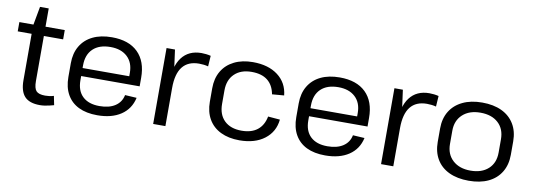

<svg xmlns="http://www.w3.org/2000/svg" viewBox="-54 -1004 3744 1345"><g transform="rotate(10 1817.5 -331.0)"><path d="M260 8Q185 8 151 -29Q117 -66 117 -144V-533L142 -670H204V-153Q204 -102 221.5 -83Q239 -64 285 -64Q300 -64 315.5 -66Q331 -68 346 -73L359 -9Q344 -5 327.5 -1Q311 3 293.5 5.5Q276 8 260 8ZM18 -540H341V-474H18Z M668 8Q590 8 535.5 -18.5Q481 -45 452 -96.5Q423 -148 423 -221V-319Q423 -390 453.5 -441.5Q484 -493 540.5 -520.5Q597 -548 676 -548Q796 -548 861 -484.5Q926 -421 926 -304V-243H493V-300H856L842 -277V-324Q842 -397 798 -438Q754 -479 678 -479Q598 -479 554 -437Q510 -395 510 -319V-213Q510 -138 552.5 -98Q595 -58 672 -58Q741 -58 783.5 -86Q826 -114 836 -165L919 -160Q901 -79 835.5 -35.5Q770 8 668 8Z M1065 -540H1125L1152 -341V0H1065ZM1125 -296Q1125 -420 1173.5 -484Q1222 -548 1313 -548Q1329 -548 1346 -546Q1363 -544 1379 -540L1374 -464Q1344 -472 1309 -472Q1231 -472 1191.5 -422Q1152 -372 1152 -271Z M1679 8Q1602 8 1545.5 -19.5Q1489 -47 1459 -99Q1429 -151 1429 -222V-318Q1429 -389 1459.5 -440.5Q1490 -492 1546.5 -520Q1603 -548 1679 -548Q1789 -548 1857 -496.5Q1925 -445 1934 -356L1849 -349Q1837 -413 1795.5 -446Q1754 -479 1682 -479Q1605 -479 1560.5 -436Q1516 -393 1516 -318V-222Q1516 -146 1560 -103.5Q1604 -61 1682 -61Q1753 -61 1795 -94.5Q1837 -128 1849 -191L1934 -184Q1925 -96 1857 -44Q1789 8 1679 8Z M2289 8Q2211 8 2156.5 -18.5Q2102 -45 2073 -96.5Q2044 -148 2044 -221V-319Q2044 -390 2074.5 -441.5Q2105 -493 2161.5 -520.5Q2218 -548 2297 -548Q2417 -548 2482 -484.5Q2547 -421 2547 -304V-243H2114V-300H2477L2463 -277V-324Q2463 -397 2419 -438Q2375 -479 2299 -479Q2219 -479 2175 -437Q2131 -395 2131 -319V-213Q2131 -138 2173.5 -98Q2216 -58 2293 -58Q2362 -58 2404.5 -86Q2447 -114 2457 -165L2540 -160Q2522 -79 2456.5 -35.5Q2391 8 2289 8Z M2686 -540H2746L2773 -341V0H2686ZM2746 -296Q2746 -420 2794.5 -484Q2843 -548 2934 -548Q2950 -548 2967 -546Q2984 -544 3000 -540L2995 -464Q2965 -472 2930 -472Q2852 -472 2812.5 -422Q2773 -372 2773 -271Z M3310 8Q3229 8 3170.5 -19.5Q3112 -47 3081 -99Q3050 -151 3050 -222V-318Q3050 -389 3081.5 -440.5Q3113 -492 3171.5 -520Q3230 -548 3310 -548Q3391 -548 3449 -520.5Q3507 -493 3538.5 -441Q3570 -389 3570 -318V-222Q3570 -151 3538.5 -99Q3507 -47 3449 -19.5Q3391 8 3310 8ZM3310 -64Q3390 -64 3436.5 -106.5Q3483 -149 3483 -223V-317Q3483 -391 3436.5 -433.5Q3390 -476 3310 -476Q3231 -476 3184 -433Q3137 -390 3137 -317V-223Q3137 -150 3184 -107Q3231 -64 3310 -64Z"/></g></svg>

Font: Pathway Extreme
Style: Regular
Weight: 400
Designer: Eduardo Rodriguez Tunni
Foundry: Eduardo Rodriguez Tunni
Version: Version 1.001;gftools[0.9.26]